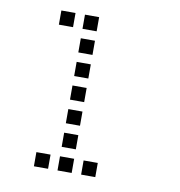

<svg xmlns="http://www.w3.org/2000/svg" viewBox="-76 -750 752 801"><g transform="rotate(10 300.0 -350.0)"><path d="M121 -680Q120 -680 120 -680Q120 -680 120 -679V-621Q120 -620 120 -620Q120 -620 121 -620H179Q180 -620 180 -620Q180 -620 180 -621V-679Q180 -680 180 -680Q180 -680 179 -680ZM221 -680Q220 -680 220 -680Q220 -680 220 -679V-621Q220 -620 220 -620Q220 -620 221 -620H279Q280 -620 280 -620Q280 -620 280 -621V-679Q280 -680 280 -680Q280 -680 279 -680ZM221 -580Q220 -580 220 -580Q220 -580 220 -579V-521Q220 -520 220 -520Q220 -520 221 -520H279Q280 -520 280 -520Q280 -520 280 -521V-579Q280 -580 280 -580Q280 -580 279 -580ZM221 -480Q220 -480 220 -480Q220 -480 220 -479V-421Q220 -420 220 -420Q220 -420 221 -420H279Q280 -420 280 -420Q280 -420 280 -421V-479Q280 -480 280 -480Q280 -480 279 -480ZM221 -380Q220 -380 220 -380Q220 -380 220 -379V-321Q220 -320 220 -320Q220 -320 221 -320H279Q280 -320 280 -320Q280 -320 280 -321V-379Q280 -380 280 -380Q280 -380 279 -380ZM221 -280Q220 -280 220 -280Q220 -280 220 -279V-221Q220 -220 220 -220Q220 -220 221 -220H279Q280 -220 280 -220Q280 -220 280 -221V-279Q280 -280 280 -280Q280 -280 279 -280ZM221 -180Q220 -180 220 -180Q220 -180 220 -179V-121Q220 -120 220 -120Q220 -120 221 -120H279Q280 -120 280 -120Q280 -120 280 -121V-179Q280 -180 280 -180Q280 -180 279 -180ZM121 -80Q120 -80 120 -80Q120 -80 120 -79V-21Q120 -20 120 -20Q120 -20 121 -20H179Q180 -20 180 -20Q180 -20 180 -21V-79Q180 -80 180 -80Q180 -80 179 -80ZM221 -80Q220 -80 220 -80Q220 -80 220 -79V-21Q220 -20 220 -20Q220 -20 221 -20H279Q280 -20 280 -20Q280 -20 280 -21V-79Q280 -80 280 -80Q280 -80 279 -80ZM321 -80Q320 -80 320 -80Q320 -80 320 -79V-21Q320 -20 320 -20Q320 -20 321 -20H379Q380 -20 380 -20Q380 -20 380 -21V-79Q380 -80 380 -80Q380 -80 379 -80Z"/></g></svg>

Font: Doto Medium
Style: Regular
Weight: 500
Monospace: yes
Version: Version 1.000